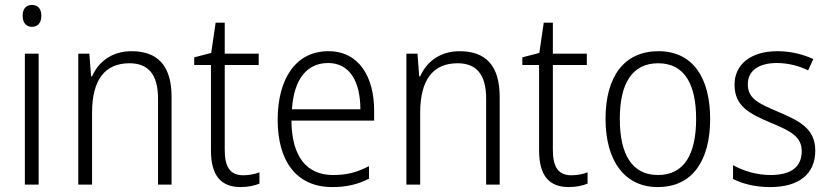

<svg xmlns="http://www.w3.org/2000/svg" viewBox="-20 -750 3373 780"><path d="M110 -730C85 -730 72 -713 72 -686C72 -658 86 -641 110 -641C134 -641 148 -658 148 -686C148 -713 135 -730 110 -730ZM137 -532H81V0H137Z M514 -542C433 -542 379 -497 354 -440H350L343 -532H298V0H354V-292C354 -427 407 -493 506 -493C582 -493 622 -448 622 -349V0H677V-356C677 -484 620 -542 514 -542Z M968 -38C914 -38 893 -73 893 -141V-486H1031V-532H893V-658H856L838 -535L769 -517V-486H837V-139C837 -36 878 10 958 10C988 10 1014 4 1034 -4V-50C1017 -43 993 -38 968 -38Z M1314 -542C1181 -542 1108 -429 1108 -263C1108 -97 1183 10 1330 10C1389 10 1433 -1 1479 -24V-75C1428 -49 1388 -39 1333 -39C1224 -39 1165 -116 1164 -260H1500V-300C1500 -437 1439 -542 1314 -542ZM1313 -494C1403 -494 1444 -415 1444 -306H1166C1174 -430 1228 -494 1313 -494Z M1847 -542C1766 -542 1712 -497 1687 -440H1683L1676 -532H1631V0H1687V-292C1687 -427 1740 -493 1839 -493C1915 -493 1955 -448 1955 -349V0H2010V-356C2010 -484 1953 -542 1847 -542Z M2301 -38C2247 -38 2226 -73 2226 -141V-486H2364V-532H2226V-658H2189L2171 -535L2102 -517V-486H2170V-139C2170 -36 2211 10 2291 10C2321 10 2347 4 2367 -4V-50C2350 -43 2326 -38 2301 -38Z M2865 -267C2865 -436 2793 -542 2655 -542C2517 -542 2440 -441 2440 -267C2440 -96 2518 10 2652 10C2792 10 2865 -96 2865 -267ZM2498 -267C2498 -411 2548 -493 2654 -493C2763 -493 2808 -404 2808 -267C2808 -124 2760 -39 2653 -39C2546 -39 2498 -125 2498 -267Z M3292 -138C3292 -228 3227 -259 3143 -295C3061 -330 3018 -349 3018 -408C3018 -463 3063 -494 3136 -494C3181 -494 3228 -482 3263 -464L3284 -510C3243 -529 3194 -542 3138 -542C3031 -542 2964 -489 2964 -406C2964 -318 3025 -288 3112 -251C3195 -217 3237 -193 3237 -136C3237 -75 3198 -39 3110 -39C3054 -39 2999 -56 2958 -79V-23C2993 -5 3044 10 3109 10C3227 10 3292 -44 3292 -138Z"/></svg>

Font: Noto Sans Gujarati UI SemiCondensed Light
Style: Regular
Weight: 300
Width: 4
Designer: Jelle Bosma - Monotype Design Team, Universal Thirst
Foundry: Monotype Imaging Inc.
Version: Version 2.106